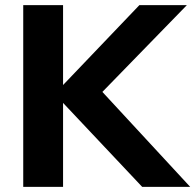

<svg xmlns="http://www.w3.org/2000/svg" viewBox="-20 -732 765 752"><path d="M725 0H537L227 -329V0H71V-712H227V-399L526 -712H712L381 -372Z"/></svg>

Font: Muli ExtraBold
Style: Regular
Weight: 800
Designer: Vernon Adams
Foundry: Vernon Adams
Version: Version 2.000